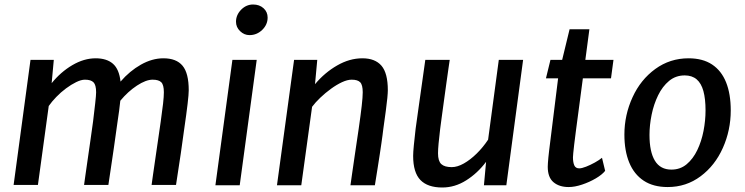

<svg xmlns="http://www.w3.org/2000/svg" viewBox="-20 -823 3310 853"><path d="M40.5 -1.5 115.5 -557H219L209.5 -453.5Q249.5 -503 301.2 -533.5Q353 -564 405 -564Q454 -564 481.8 -539.8Q509.5 -515.5 515.5 -460.5Q556 -507.5 606 -535.8Q656 -564 706 -564Q763.5 -564 791 -531Q818.5 -498 818.5 -422Q818.5 -404.5 813.5 -361.8Q808.5 -319 798.5 -250.5Q791.5 -197.5 783.2 -141Q775 -84.5 762 -1.5H653.5Q656.5 -24.5 659.8 -46.8Q663 -69 666.5 -93Q670 -117 674 -144.8Q678 -172.5 683 -206.5Q688 -240.5 694 -282.5Q701 -331.5 704.5 -363Q708 -394.5 708 -413Q708 -446 696.5 -457.5Q685 -469 658 -469Q628.5 -469 588.5 -442.8Q548.5 -416.5 514.5 -375.5Q512.5 -356.5 509.2 -330.8Q506 -305 501 -273.5Q497 -244 493.2 -218Q489.5 -192 486 -166.8Q482.5 -141.5 478.5 -115.8Q474.5 -90 470.5 -62Q466.5 -34 461.5 -1.5H353.5Q355 -13 359.2 -42.5Q363.5 -72 369.2 -112.5Q375 -153 381.5 -197.8Q388 -242.5 393.5 -283.5Q399 -329 403 -364.5Q407 -400 407 -413Q407 -445.5 395.5 -457.2Q384 -469 357.5 -469Q340.5 -469 318.5 -458.2Q296.5 -447.5 273.2 -430.2Q250 -413 230 -392.2Q210 -371.5 196.5 -352L148.5 -1.5Z M937 0 1012.5 -557H1120.5L1045 0ZM1088.5 -667Q1065 -667 1046.8 -684.5Q1028.5 -702 1028.5 -726.5Q1028.5 -756.5 1051.2 -779.8Q1074 -803 1104.5 -803Q1132.5 -803 1150.8 -786.5Q1169 -770 1169 -745Q1169 -713.5 1145 -690.2Q1121 -667 1088.5 -667Z M1210.5 0 1286.5 -557H1389.5L1379.5 -449Q1422.5 -500.5 1477.8 -532.2Q1533 -564 1590 -564Q1646.5 -564 1674.8 -531Q1703 -498 1703 -422Q1703 -410.5 1700.8 -387.5Q1698.5 -364.5 1694 -330.2Q1689.5 -296 1683 -250.5Q1681.5 -238 1679.5 -222.5Q1677.5 -207 1674.5 -186.5Q1671.5 -166 1667.5 -139.2Q1663.5 -112.5 1658 -78.2Q1652.5 -44 1645.5 0H1537Q1539 -15 1543.8 -48.2Q1548.5 -81.5 1556 -132.2Q1563.5 -183 1573.5 -250.5Q1582.5 -313 1587 -352.5Q1591.5 -392 1591.5 -413Q1591.5 -446 1580.2 -457.5Q1569 -469 1542.5 -469Q1523.5 -469 1499.2 -457.8Q1475 -446.5 1450 -428.2Q1425 -410 1403 -389Q1381 -368 1366.5 -348.5L1318.5 0Z M1945 10Q1880 10 1847.8 -23.2Q1815.5 -56.5 1815.5 -130.5Q1815.5 -146 1818.5 -177Q1821.5 -208 1826.5 -251Q1832.5 -294.5 1840 -347.8Q1847.5 -401 1855.2 -455.5Q1863 -510 1869.5 -557H1978Q1976.5 -547.5 1972.5 -519.5Q1968.5 -491.5 1963.2 -453.8Q1958 -416 1952.5 -376.2Q1947 -336.5 1942.5 -302.8Q1938 -269 1935.5 -250Q1931 -212.5 1928.5 -185.5Q1926 -158.5 1926 -142Q1926 -107.5 1940.5 -94Q1955 -80.5 1987 -80.5Q2012 -80.5 2040.8 -96.8Q2069.5 -113 2097.8 -140.8Q2126 -168.5 2148.5 -202.5L2196 -557H2304L2229.5 0H2130L2139.5 -104Q2101.5 -53.5 2051.2 -21.8Q2001 10 1945 10Z M2506.5 8Q2464.5 8 2439 -13.5Q2413.5 -35 2413.5 -82Q2413.5 -88.5 2414.2 -98.8Q2415 -109 2416.2 -122.8Q2417.5 -136.5 2419.5 -153L2459.5 -475H2405.5L2425.5 -557H2477.5L2510.5 -693H2598.5L2580.5 -557H2705.5L2694.5 -475H2569.5Q2559.5 -399 2552 -342.5Q2544.5 -286 2539.2 -246.2Q2534 -206.5 2531 -181.2Q2528 -156 2526.8 -142.5Q2525.5 -129 2525.5 -124Q2525.5 -102.5 2531.2 -88.8Q2537 -75 2553.5 -75Q2564.5 -75 2583.8 -82.5Q2603 -90 2622.8 -101Q2642.5 -112 2654.5 -122L2668.5 -64Q2655 -47 2627 -30.5Q2599 -14 2566.2 -3Q2533.5 8 2506.5 8Z M2946.5 8Q2882.5 8 2839.8 -20.2Q2797 -48.5 2775.5 -100.8Q2754 -153 2754 -225Q2754 -312.5 2790.5 -391.5Q2826 -469 2891.2 -516.5Q2956.5 -564 3039 -564Q3102 -564 3143.5 -536.5Q3185 -509 3205.8 -457.2Q3226.5 -405.5 3226.5 -332.5Q3226.5 -244.5 3191.5 -166Q3156.5 -87.5 3092.5 -39.8Q3028.5 8 2946.5 8ZM2963 -69.5Q3002 -69.5 3030.5 -93.2Q3059 -117 3077.8 -156Q3096.5 -195 3105.5 -241.2Q3114.5 -287.5 3114.5 -332.5Q3114.5 -384 3105 -418.5Q3095.5 -453 3075 -470.5Q3054.5 -488 3022 -488Q2982 -488 2952.5 -463.5Q2923 -439 2903.8 -399.5Q2884.5 -360 2875 -313.5Q2865.5 -267 2865.5 -223.5Q2865.5 -148.5 2889.5 -109Q2913.5 -69.5 2963 -69.5Z"/></svg>

Font: Koeln Type Sans
Style: Italic
Weight: 400
Italic angle: -7.5°
Designer: Eben Sorkin
Foundry: Eben Sorkin
Version: Version 2.001